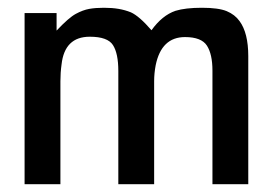

<svg xmlns="http://www.w3.org/2000/svg" viewBox="-20 -472 656 492"><path d="M616.2 -328.1V0H524.4V-291Q524.4 -333 510.3 -355Q496.1 -377 454.1 -377Q393.6 -377 378.9 -304.7Q375 -284.2 375 -263.7V0H283.2V-290Q283.2 -335 269.5 -356.4Q255.9 -377.9 210 -377.9Q145.5 -377.9 137.7 -306.6Q134.8 -286.1 134.8 -263.7V0H43V-438.5H125V-393.6Q156.2 -426.8 174.3 -436.5Q192.4 -446.3 208.5 -449.2Q224.6 -452.1 246.1 -452.1Q267.6 -452.1 284.2 -449.2Q300.8 -446.3 315.4 -440.4Q336.9 -430.7 368.2 -394.5Q395.5 -432.6 429.7 -444.3Q455.1 -452.1 497.6 -452.1Q540 -452.1 561 -443.4Q582 -434.6 593.8 -418Q616.2 -387.7 616.2 -328.1Z"/></svg>

Font: RIT TN Joy
Style: Extra Bold
Weight: 800
Designer: Hussain K H
Foundry: Rachana Institute of Typography
Version: 1.6.2